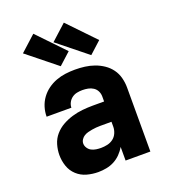

<svg xmlns="http://www.w3.org/2000/svg" viewBox="-144 -893 888 1005"><g transform="rotate(-20 300.0 -390.5)"><path d="M231 8Q199 8 168 -0.5Q137 -9 113.5 -30.5Q90 -52 79.5 -82.5Q69 -113 69 -145Q69 -174 77.5 -203Q86 -232 105.5 -254.5Q125 -277 151 -291.5Q177 -306 205.5 -314.5Q234 -323 263.5 -326Q293 -329 322 -329H385V-357Q385 -373 378 -387Q371 -401 358 -409.5Q345 -418 329.5 -421Q314 -424 298 -424Q283 -424 268 -421Q253 -418 240.5 -409Q228 -400 220.5 -386Q213 -372 213 -357H75Q75 -384 83 -410Q91 -436 107 -458Q123 -480 145 -496Q167 -512 192.5 -521.5Q218 -531 244.5 -534.5Q271 -538 298 -538Q326 -538 353 -534.5Q380 -531 405.5 -522Q431 -513 454 -497.5Q477 -482 493 -460Q509 -438 516 -411Q523 -384 523 -357V0H385V-76Q373 -55 356.5 -38.5Q340 -22 320 -11.5Q300 -1 277 3.5Q254 8 231 8ZM287 -106Q305 -106 323 -110Q341 -114 355.5 -125Q370 -136 377.5 -153.5Q385 -171 385 -189V-216H322Q310 -216 298.5 -215Q287 -214 275.5 -212Q264 -210 252.5 -207Q241 -204 231 -198Q221 -192 214 -181.5Q207 -171 207 -159Q207 -146 215 -134Q223 -122 235 -116Q247 -110 260.5 -108Q274 -106 287 -106ZM405 -580 242 -711 328 -789 471 -640ZM235 -580 72 -711 158 -789 301 -640Z"/></g></svg>

Font: Iosevka Curly Heavy Extended
Style: Regular
Weight: 900
Width: 7
Monospace: yes
Designer: Belleve Invis
Foundry: Belleve Invis
Version: Version 11.1.0; ttfautohint (v1.8.3)